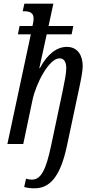

<svg xmlns="http://www.w3.org/2000/svg" viewBox="-20 -780 505 1040"><path d="M167 240C246 240 306 184 343 8L409 -303C418 -345 428 -394 428 -422C428 -478 402 -526 342 -526C290 -526 238 -490 196 -411H193L233 -594H368L377 -639H243L269 -760H112L103 -719H110C140 -719 162 -712 162 -679C162 -670 161 -660 156 -639H86L77 -594H147L20 0H106L156 -238C175 -329 246 -464 302 -464C329 -464 339 -442 339 -410C339 -383 329 -333 319 -285L257 8C229 141 202 193 153 193C142 193 131 191 121 188L111 233C129 238 145 240 167 240Z"/></svg>

Font: Noto Serif ExtraCondensed
Style: Italic
Weight: 400
Width: 2
Italic angle: -12°
Designer: Monotype Design Team
Foundry: Monotype Imaging Inc.
Version: Version 2.014